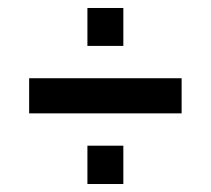

<svg xmlns="http://www.w3.org/2000/svg" viewBox="-20 -499 528 481"><path d="M53 -215V-303H435V-215ZM199 -38V-134H289V-38ZM199 -384V-479H289V-384Z"/></svg>

Font: Archivo ExtraCondensed SemiBold
Style: Regular
Weight: 600
Width: 2
Designer: Hector Gatti
Foundry: Omnibus-Type
Version: Version 2.001